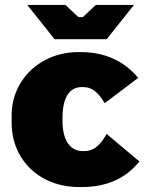

<svg xmlns="http://www.w3.org/2000/svg" viewBox="-20 -742 593 774"><path d="M200 -584H410L520 -722H366L314 -673H296L244 -722H90ZM299 12H309C410 12 486 -22 542 -91L410 -202C383 -154 356 -133 321 -133H312C264 -133 232 -176 232 -253V-267C232 -349 260 -391 310 -391H314C348 -391 373 -375 402 -326L537 -428C480 -497 401 -532 305 -532H296C144 -532 27 -422 27 -277V-247C27 -99 138 12 299 12Z"/></svg>

Font: Fixel Display Black
Style: Regular
Weight: 900
Designer: AlfaBravo + MacPaw
Foundry: Kyrylo Tkachov, Marchela Mozhyna, Serhii Makarenko, Maria Weinstein, Zakhar Kryvoshyya
Version: Version 1.211